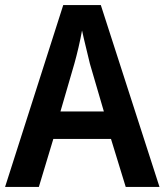

<svg xmlns="http://www.w3.org/2000/svg" viewBox="-20 -736 648 756"><path d="M475 0H608L377 -716H229L0 0H133L190 -189H417ZM334 -485 389 -297H218L273 -486C283 -521 296 -576 303 -616C310 -582 327 -516 334 -485Z"/></svg>

Font: Noto Sans Thai Looped SemiCondensed SemiBold
Style: Regular
Weight: 600
Width: 4
Designer: Sasikarn Vongin, Ben Mitchell
Foundry: The Fontpad Ltd
Version: Version 1.001